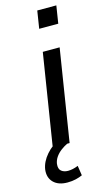

<svg xmlns="http://www.w3.org/2000/svg" viewBox="-153 -759 566 1002"><g transform="rotate(-15 130.0 -258.0)"><path d="M53 0 132 -496H223L144 0ZM145 -617 160 -712H263L248 -617ZM81 196Q32 196 6 170Q-20 144 -15 101Q-9 60 23.5 22.5Q56 -15 105 -37L131 0Q114 8 96.5 21Q79 34 67 51Q55 68 52 88Q49 115 63 126.5Q77 138 99 138Q112 138 125.5 135Q139 132 154 126L162 179Q147 186 126.5 191Q106 196 81 196Z"/></g></svg>

Font: Nunito Sans 7pt
Style: Italic
Weight: 400
Italic angle: -9°
Designer: Vernon Adams
Foundry: Vernon Adams
Version: Version 3.101;gftools[0.9.27]